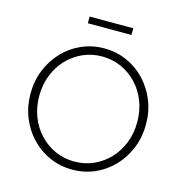

<svg xmlns="http://www.w3.org/2000/svg" viewBox="-124 -980 1056 1105"><g transform="rotate(15 404.0 -427.5)"><path d="M404 11Q332 11 269.5 -16.5Q207 -44 160 -93.5Q113 -143 86.5 -208.5Q60 -274 60 -350Q60 -426 86.5 -491.5Q113 -557 160 -606.5Q207 -656 269.5 -683.5Q332 -711 404 -711Q476 -711 538.5 -683.5Q601 -656 648 -606.5Q695 -557 721.5 -491.5Q748 -426 748 -350Q748 -274 721.5 -208.5Q695 -143 648 -93.5Q601 -44 538.5 -16.5Q476 11 404 11ZM404 -37Q466 -37 519 -61Q572 -85 612 -127.5Q652 -170 674 -227Q696 -284 696 -350Q696 -416 674 -473Q652 -530 612 -572.5Q572 -615 519 -639Q466 -663 404 -663Q342 -663 289 -639Q236 -615 196 -572.5Q156 -530 134 -473Q112 -416 112 -350Q112 -284 134 -227Q156 -170 196 -127.5Q236 -85 289 -61Q342 -37 404 -37ZM274 -826V-866H534V-826Z"/></g></svg>

Font: Red Hat Text VF
Style: Regular
Weight: 300
Designer: Pentagram, MCKL
Foundry: Pentagram, MCKL
Version: Version 1.023